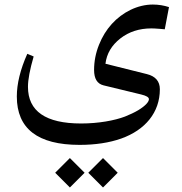

<svg xmlns="http://www.w3.org/2000/svg" viewBox="-20 -349 798 841"><path d="M366.7 407.7 431.2 472.2 495.6 407.7 431.2 343.3ZM221.7 407.7 286.1 472.2 350.6 407.7 286.1 343.3ZM328.6 285.6C397.5 285.6 458.5 276.4 511.2 257.8C616.2 220.2 680.2 143.6 680.2 42C680.2 7.3 661.1 -15.1 623.5 -24.4L441.9 -69.8C447.3 -114.3 469.2 -150.9 507.3 -180.7C544.9 -210 590.3 -224.6 643.1 -224.6C650.4 -224.6 662.1 -224.1 679.2 -222.7L701.7 -220.7L720.2 -317.9C697.8 -325.2 674.3 -329.1 649.4 -329.1C582.5 -329.1 516.1 -295.4 469.7 -244.1C446.3 -218.3 427.7 -188 413.6 -152.8C399.4 -117.2 392.1 -80.6 392.1 -42.5C392.1 -4.4 405.8 18.1 433.6 24.9L598.6 64.9C621.1 70.3 632.3 77.1 632.3 85.4C632.3 96.7 618.2 113.8 585.4 133.8C568.8 143.6 549.3 152.8 527.3 161.6C482.4 178.7 411.6 191.9 335.4 191.9C180.2 191.9 102.5 138.2 102.5 31.2C102.5 -0.5 110.8 -44.4 127.4 -101.6L99.6 -113.3C68.8 -44.4 53.7 18.1 53.7 73.7C53.7 214.8 145.5 285.6 328.6 285.6Z"/></svg>

Font: Parastoo
Style: Regular
Weight: 400
Foundry: Saber Rastikerdar (saber.rastikerdar@gmail.com)
Version: Version 2.0.1